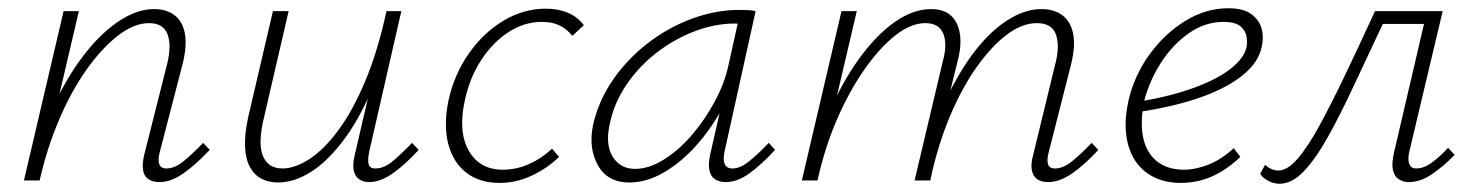

<svg xmlns="http://www.w3.org/2000/svg" viewBox="-20 -437 3581 465"><path d="M366 4Q350 4 339.5 -3Q329 -10 326.5 -24.5Q324 -39 329 -61L385 -283Q396 -328 385.5 -354.5Q375 -381 341 -381Q305 -381 266 -351Q227 -321 190 -269Q153 -217 123.5 -148Q94 -79 76 0H47Q70 -91 104 -167.5Q138 -244 179.5 -299Q221 -354 266 -384.5Q311 -415 353 -415Q384 -415 403.5 -399.5Q423 -384 428 -354Q433 -324 422 -281L367 -69Q362 -51 365.5 -40Q369 -29 383 -29Q403 -29 424.5 -46.5Q446 -64 472 -91L488 -74Q454 -38 424 -17Q394 4 366 4ZM38 0 134 -410H171L75 0Z M653 5Q631 5 613.5 -4Q596 -13 585.5 -32Q575 -51 573.5 -81Q572 -111 581 -153L641 -410H679L620 -155Q604 -91 616.5 -60Q629 -29 664 -29Q694 -29 729 -51.5Q764 -74 799 -121Q834 -168 864.5 -240.5Q895 -313 916 -410H940Q916 -302 882 -223Q848 -144 809 -93.5Q770 -43 730.5 -19Q691 5 653 5ZM874 4Q859 4 849 -3.5Q839 -11 836.5 -25.5Q834 -40 839 -61L920 -410H952L874 -69Q870 -48 873 -38.5Q876 -29 889 -29Q910 -29 931 -46.5Q952 -64 978 -91L994 -74Q961 -38 931 -17Q901 4 874 4Z M1190 6Q1141 6 1109 -19Q1077 -44 1065.5 -89Q1054 -134 1066 -193Q1080 -257 1115.5 -307.5Q1151 -358 1199.5 -387Q1248 -416 1302 -416Q1331 -416 1354.5 -406.5Q1378 -397 1394 -376L1366 -350Q1354 -366 1336 -375Q1318 -384 1292 -384Q1250 -384 1212 -359.5Q1174 -335 1146 -292.5Q1118 -250 1106 -195Q1089 -119 1115 -72.5Q1141 -26 1198 -26Q1231 -26 1262 -40Q1293 -54 1317 -77L1334 -57Q1305 -29 1267.5 -11.5Q1230 6 1190 6Z M1504 5Q1452 5 1428.5 -36Q1405 -77 1416 -133Q1429 -192 1464 -243Q1499 -294 1549 -332.5Q1599 -371 1656.5 -392Q1714 -413 1770 -413Q1782 -413 1792 -412.5Q1802 -412 1810 -410L1735 -71Q1726 -29 1754 -29Q1773 -29 1794.5 -46.5Q1816 -64 1842 -91L1857 -74Q1823 -37 1794 -16.5Q1765 4 1738 4Q1722 4 1711.5 -3Q1701 -10 1698 -25Q1695 -40 1700 -63L1741 -243L1768 -277Q1757 -226 1730 -176Q1703 -126 1666.5 -85Q1630 -44 1588 -19.5Q1546 5 1504 5ZM1518 -28Q1552 -28 1588.5 -51Q1625 -74 1656.5 -111Q1688 -148 1711.5 -192Q1735 -236 1744 -278L1770 -395L1790 -378Q1785 -379 1776 -379.5Q1767 -380 1759 -380Q1712 -380 1663 -361.5Q1614 -343 1571 -310Q1528 -277 1497 -231.5Q1466 -186 1456 -133Q1446 -85 1464.5 -56.5Q1483 -28 1518 -28Z M2519 4Q2502 4 2492 -3Q2482 -10 2479 -24.5Q2476 -39 2482 -61L2536 -283Q2547 -325 2537.5 -353Q2528 -381 2491 -381Q2456 -381 2419 -353.5Q2382 -326 2346 -275.5Q2310 -225 2280.5 -155Q2251 -85 2233 0H2205Q2227 -97 2261 -174Q2295 -251 2334.5 -304.5Q2374 -358 2417.5 -386.5Q2461 -415 2502 -415Q2533 -415 2553 -400Q2573 -385 2579 -355.5Q2585 -326 2574 -281L2520 -69Q2515 -51 2518 -40Q2521 -29 2535 -29Q2555 -29 2576.5 -46.5Q2598 -64 2624 -91L2640 -74Q2607 -38 2576.5 -17Q2546 4 2519 4ZM1922 0 2018 -410H2055L1959 0ZM1934 0Q1954 -86 1986.5 -161.5Q2019 -237 2060 -294Q2101 -351 2146 -383Q2191 -415 2235 -415Q2281 -415 2297.5 -379.5Q2314 -344 2299 -288L2228 0H2195L2263 -287Q2275 -330 2264.5 -355.5Q2254 -381 2221 -381Q2186 -381 2148 -351Q2110 -321 2073 -268Q2036 -215 2006.5 -146.5Q1977 -78 1960 0Z M2840 6Q2790 6 2756.5 -19Q2723 -44 2711.5 -89Q2700 -134 2713 -193Q2727 -254 2763.5 -304.5Q2800 -355 2850 -386Q2900 -417 2955 -417Q2992 -417 3011 -402.5Q3030 -388 3035.5 -367.5Q3041 -347 3036 -325Q3029 -287 2990.5 -255.5Q2952 -224 2888.5 -201.5Q2825 -179 2739 -166L2740 -191Q2816 -204 2872 -224.5Q2928 -245 2960.5 -270.5Q2993 -296 2999 -323Q3001 -334 2999 -348Q2997 -362 2984.5 -373Q2972 -384 2943 -384Q2899 -384 2860 -357Q2821 -330 2793 -287Q2765 -244 2752 -196Q2741 -145 2748 -107Q2755 -69 2780.5 -47.5Q2806 -26 2848 -26Q2875 -26 2906 -38Q2937 -50 2968 -78L2984 -57Q2962 -36 2938 -21.5Q2914 -7 2889.5 -0.5Q2865 6 2840 6Z M3079 8Q3064 8 3050.5 0.5Q3037 -7 3032 -16L3044 -38Q3050 -32 3058.5 -28Q3067 -24 3076 -24Q3098 -24 3123 -53Q3148 -82 3176.5 -134.5Q3205 -187 3238.5 -257Q3272 -327 3310 -410H3452L3446 -379H3329Q3292 -301 3259.5 -231Q3227 -161 3197 -107Q3167 -53 3138 -22.5Q3109 8 3079 8ZM3392 4Q3378 4 3367.5 -3Q3357 -10 3353.5 -25Q3350 -40 3356 -67L3436 -410H3474L3393 -69Q3389 -51 3393 -40Q3397 -29 3410 -29Q3429 -29 3449.5 -44.5Q3470 -60 3487 -79L3503 -62Q3477 -35 3448.5 -15.5Q3420 4 3392 4Z"/></svg>

Font: Ysabeau ExtraLight
Style: Italic
Weight: 250
Italic angle: -12°
Version: Version 2.000;gftools[0.9.27.dev2+g8671c4b]